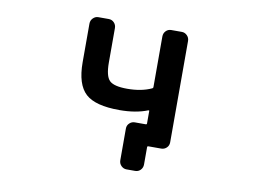

<svg xmlns="http://www.w3.org/2000/svg" viewBox="-72 -652 1143 856"><g transform="rotate(10 500.0 -224.0)"><path d="M548.8 99.6Q535.2 99.6 524.9 89.4Q514.6 79.1 514.6 64.5V-79.1Q514.6 -93.8 524.9 -103.5Q535.2 -113.3 548.8 -113.3H598.6Q603.5 -113.3 603.5 -118.2V-173.8Q603.5 -177.7 599.6 -176.8Q545.9 -155.3 471.7 -155.3Q362.3 -155.3 318.4 -195.3Q273.4 -236.3 273.4 -336.9V-511.7Q273.4 -526.4 283.7 -536.6Q293.9 -546.9 307.6 -546.9H354.5Q369.1 -546.9 378.9 -536.6Q388.7 -526.4 388.7 -511.7V-356.4Q388.7 -294.9 408.7 -274.9Q428.7 -254.9 489.3 -254.9Q553.7 -254.9 599.6 -276.4Q603.5 -278.3 603.5 -282.2V-511.7Q603.5 -526.4 613.3 -536.6Q623 -546.9 637.7 -546.9H685.5Q699.2 -546.9 709.5 -536.6Q719.7 -526.4 719.7 -511.7V-52.7Q719.7 -38.1 709.5 -28.3Q699.2 -18.6 685.5 -18.6H627Q622.1 -18.6 622.1 -13.7V64.5Q622.1 79.1 612.3 89.4Q602.5 99.6 587.9 99.6Z"/></g></svg>

Font: Rounded-L Mgen+ 1m medium
Style: Regular
Weight: 500
Designer: [Source Han Sans]
Ryoko NISHIZUKA  (kana & ideographs); Paul D. Hunt (Latin, Greek & Cyrillic); Wenlong ZHANG  (bopomofo
Version: Version 1.059.20150602